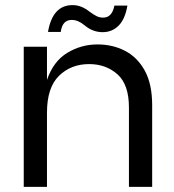

<svg xmlns="http://www.w3.org/2000/svg" viewBox="-20 -732 683 752"><path d="M73 0ZM73 0ZM576 0H485V-311Q485 -401 440 -441Q395 -481 329 -481Q258 -481 211 -435Q164 -389 164 -291V0H73V-549H164V-419Q189 -492 243.5 -525Q298 -558 362 -558Q421 -558 469.5 -533Q518 -508 547 -455.5Q576 -403 576 -319ZM382 -606Q343 -606 311 -633Q286 -654 261 -654Q224 -654 218 -607H168Q186 -712 264 -712Q299 -712 331 -686Q349 -673 360 -668Q371 -663 384 -663Q419 -663 428 -710H479Q470 -657 444.5 -631.5Q419 -606 382 -606Z"/></svg>

Font: Ulagadi Sans
Style: Regular
Weight: 400
Designer: Ninad Kale (Devanagari), Jonny Pinhorn (Latin)
Foundry: Indian Type Foundry
Version: Version 3.01;March 29, 2020;FontCreator 12.0.0.2522 64-bit; 